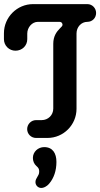

<svg xmlns="http://www.w3.org/2000/svg" viewBox="-20 -684 497 952"><path d="M244.1 -145.5C244.1 -113.3 218.8 -88.4 186.5 -88.4H158.7C134.3 -88.4 114.7 -67.9 114.7 -43.9C114.7 -19.5 134.3 0 158.7 0H215.3C294.9 0 359.4 -64.9 359.4 -144.5V-518.1C359.4 -549.8 382.8 -575.7 413.1 -575.7C437.5 -575.7 456.5 -594.7 456.5 -619.6C456.5 -643.6 437.5 -663.6 413.1 -663.6H144C64.5 -663.6 -0.5 -598.6 -0.5 -519V-489.7C-0.5 -457.5 25.4 -432.6 56.6 -432.6C89.8 -432.6 115.2 -457.5 115.2 -489.7V-517.6C115.2 -547.9 138.7 -575.7 168 -575.7H274.4C286.6 -575.7 290 -566.9 290 -561C290 -554.7 283.2 -549.8 277.3 -543.5C260.3 -526.4 244.1 -504.4 244.1 -466.8ZM160.6 139.2C173.3 149.9 174.3 156.7 174.3 168C174.3 188.5 155.8 198.2 155.8 218.8C155.8 234.4 168 248 185.1 248C194.8 248 210.4 242.7 224.6 225.6C247.1 199.2 259.8 162.1 259.8 118.7C259.8 76.7 241.7 45.4 199.2 45.4C168.9 45.4 143.1 68.4 143.1 99.1C143.1 114.3 148.9 128.9 160.6 139.2Z"/></svg>

Font: Supermercado One
Style: Regular
Weight: 400
Designer: James Grieshaber
Foundry: James Grieshaber
Version: Version 1.002